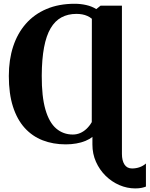

<svg xmlns="http://www.w3.org/2000/svg" viewBox="-20 -774 814 1044"><path d="M715.5 250.5Q671 250.5 629.2 232.5Q587.5 214.5 554.2 181.8Q521 149 501.8 105.8Q482.5 62.5 482.5 12V-30Q467 -17 444.5 -7.8Q422 1.5 394.5 6.2Q367 11 337.5 11Q269 11 212.2 -11Q155.5 -33 114.2 -78.5Q73 -124 50.5 -194.2Q28 -264.5 28 -361Q28 -449 51.5 -521Q75 -593 120.8 -645Q166.5 -697 233.2 -725.2Q300 -753.5 386 -753.5Q418.5 -753.5 449.2 -746.5Q480 -739.5 503.5 -724.5L526.5 -743H643V63Q643 99 656.8 120.5Q670.5 142 698 142Q720 142 739.5 135Q759 128 773.5 115V240.5Q766 244 751 247.2Q736 250.5 715.5 250.5ZM376 -42.5Q397 -42.5 415.8 -50.5Q434.5 -58.5 450.5 -73.5Q466.5 -88.5 479 -110L479.5 -672Q468 -681.5 455 -687.2Q442 -693 427 -695.8Q412 -698.5 395.5 -698.5Q349.5 -698.5 314.2 -679.5Q279 -660.5 255.2 -620.2Q231.5 -580 219.5 -516.2Q207.5 -452.5 207 -363Q206.5 -249 227 -178.2Q247.5 -107.5 285.8 -75Q324 -42.5 376 -42.5Z"/></svg>

Font: Merriweather 48pt ExtraBold
Style: Regular
Weight: 800
Version: Version 2.100